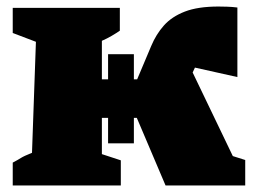

<svg xmlns="http://www.w3.org/2000/svg" viewBox="-20 -568 789 588"><path d="M19 0V-70Q36 -79 44.5 -84.5Q53 -90 78 -100L90 -440L19 -467V-544H347V-474Q337 -467 322.5 -458.5Q308 -450 292 -443V-325H311V-402H390V-325H400L443 -427Q458 -463 482 -490Q506 -517 546 -532.5Q586 -548 649 -548Q660 -548 675.5 -547.5Q691 -547 707 -545V-332L577 -361L570 -346L693 -90L731 -78V0H487L399 -207H390V-129H311V-207H292V-96L350 -77V0Z"/></svg>

Font: Piazzolla SC Black
Style: Regular
Weight: 900
Designer: Juan Pablo del Peral
Foundry: Huerta Tipografica
Version: Version 1.330